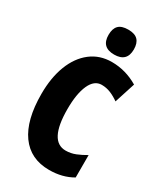

<svg xmlns="http://www.w3.org/2000/svg" viewBox="-230 -1028 967 1128"><g transform="rotate(30 253.5 -463.5)"><path d="M320 -578Q270 -578 243 -518Q216 -458 216 -354Q216 -137 328 -137Q363 -137 395 -150Q427 -163 459 -182V-30Q391 10 301 10Q174 10 106.5 -84Q39 -178 39 -355Q39 -465 71 -548Q103 -631 163 -677.5Q223 -724 305 -724Q399 -724 483 -674L438 -534Q410 -554 381 -566Q352 -578 320 -578ZM293 -937Q338 -937 358.5 -915.5Q379 -894 379 -852Q379 -768 293 -768Q207 -768 207 -852Q207 -895 227.5 -916Q248 -937 293 -937Z"/></g></svg>

Font: Noto Sans Tamil ExtraCondensed Black
Style: Regular
Weight: 900
Width: 2
Designer: Jelle Bosma - Monotype Design Team
Foundry: Monotype Imaging Inc.
Version: Version 2.004; ttfautohint (v1.8.4.7-5d5b)